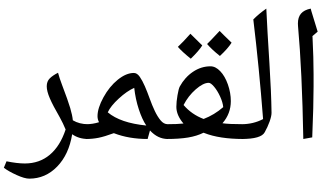

<svg xmlns="http://www.w3.org/2000/svg" viewBox="-54 -850 1714 988"><path d="M398.9 -134.8Q352.1 -134.8 317.4 -159.2Q300.3 -54.7 240 7.3Q179.7 69.3 96.7 69.3Q72.8 69.3 31.2 50.5Q-10.3 31.7 -34.2 13.2L-20.5 -20Q34.2 -8.8 73.7 -8.8Q148.9 -8.8 202.1 -53.5Q255.4 -98.1 283.7 -183.6Q270.5 -215.8 253.4 -246.6Q218.3 -307.1 202.4 -344Q186.5 -380.9 186.5 -405.8Q186.5 -431.2 201.9 -446.5Q217.3 -461.9 244.6 -475.6Q252 -448.2 264.6 -415Q296.4 -331.5 307.4 -293.9Q318.4 -256.3 320.8 -231Q354.5 -210.9 398.9 -210.9Q407.2 -210.9 407.2 -202.6V-143.1Q407.2 -134.8 398.9 -134.8ZM196.3 -514.6ZM101.1 118.2Z M390.1 -134.8Q381.8 -134.8 381.8 -143.1V-202.6Q381.8 -210.9 390.1 -210.9Q423.3 -210.9 455.6 -221.2Q447.8 -235.4 447.8 -252Q447.8 -293.5 478.3 -349.1Q508.8 -404.8 552 -439.7Q595.2 -474.6 634.8 -474.6Q651.4 -474.6 665 -455.1Q678.7 -435.5 691.4 -406.2Q704.1 -377 716.3 -342.8Q728.5 -308.6 742.4 -279.3Q756.3 -250 772.5 -230.5Q788.6 -210.9 809.1 -210.9Q820.3 -210.9 820.3 -200.7V-145.5Q820.3 -134.8 809.1 -134.8Q758.3 -134.8 717.8 -178.7L705.6 -134.8Q609.9 -134.8 533.7 -164.1L531.2 -164.6Q483.4 -147 452.6 -140.9Q421.9 -134.8 390.1 -134.8ZM636.7 -397.9Q599.1 -381.3 557.4 -343Q515.6 -304.7 500.5 -272Q565.4 -217.3 698.7 -204.1Q677.2 -235.8 660.2 -287.8Q643.1 -339.8 636.7 -397.9ZM585 -523.4ZM651.4 -105.5ZM631.8 -73.2Z M890.1 -214.4Q853.5 -257.3 853.5 -300.3Q853.5 -326.2 859.4 -360.1Q865.2 -394 871.1 -404.8Q897 -452.1 939 -480.5Q981 -508.8 1029.3 -508.8Q1055.2 -508.8 1079.3 -483.6Q1103.5 -458.5 1118.7 -415.3Q1133.8 -372.1 1133.8 -329.6Q1133.8 -265.1 1090.8 -215.8Q1122.6 -210.9 1198.2 -210.9Q1207 -210.9 1207 -202.6V-143.1Q1207 -134.8 1198.2 -134.8Q1075.2 -134.8 997.6 -165.5L993.2 -167Q959 -149.9 913.6 -142.3Q868.2 -134.8 804.2 -134.8Q794.9 -134.8 794.9 -144V-201.7Q794.9 -210.9 804.2 -210.9Q859.4 -210.9 890.1 -214.4ZM1094.7 -298.8Q1092.3 -323.7 1078.6 -353.5Q1064.9 -383.3 1047.9 -403.6Q1030.8 -423.8 1020 -423.8Q991.7 -423.8 953.1 -390.1Q914.6 -356.4 890.6 -309.6Q932.1 -261.2 993.7 -237.8Q1048.8 -258.8 1094.7 -298.8ZM1002.9 -547.9ZM997.1 -105.5ZM997.1 -83ZM986.8 -616.2Q968.8 -587.4 927.7 -547.9Q882.8 -584 861.3 -608.9Q887.7 -633.3 925.8 -676.3Q937.5 -664.1 986.8 -616.2ZM1137.7 -630.4Q1119.1 -600.6 1077.6 -562Q1035.2 -595.7 1011.7 -623.5Q1022.5 -633.3 1076.2 -690.9Q1087.9 -678.2 1137.7 -630.4ZM1002.9 -538.1ZM998 -715.3ZM1002.9 -547.9Z M1189 -134.8Q1180.2 -134.8 1180.2 -143.1V-202.6Q1180.2 -210.9 1189 -210.9Q1249.5 -210.9 1299.8 -237.3Q1279.3 -502.9 1249.5 -750Q1278.3 -779.3 1316.4 -805.7Q1321.3 -698.2 1332.5 -522.9Q1341.8 -376.5 1343.3 -269.5Q1343.3 -252.4 1333.3 -224.4Q1323.2 -196.3 1308.1 -169.4Q1290 -134.8 1189 -134.8ZM1269 -830.1ZM1310.1 -105.5ZM1310.1 -83Z M1559.6 -467.8V-405.3Q1559.6 -308.6 1552.7 -143.1L1506.8 -134.8Q1500.5 -485.4 1479.5 -716.8L1479 -729.5Q1479 -761.2 1494.9 -780Q1510.7 -798.8 1544.9 -805.7Q1546.4 -799.3 1547.9 -793.9Q1549.3 -788.6 1580.6 -687L1553.7 -664.1L1554.2 -659.2Q1559.6 -551.8 1559.6 -467.8ZM1524.4 -830.1ZM1533.7 -83Z"/></svg>

Font: Noto Naskh Arabic UI
Style: Regular
Weight: 400
Designer: Monotype Design team
Foundry: Monotype Imaging Inc.
Version: Version 1.05